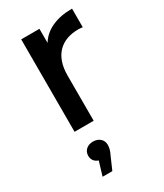

<svg xmlns="http://www.w3.org/2000/svg" viewBox="-200 -615 815 957"><g transform="rotate(-30 207.5 -137.0)"><path d="M197 -261C197 -374 259 -433 358 -433C366 -433 374 -432 383 -431V-538C293 -538 227 -508 192 -451V-532H87V0H197ZM183 193C195 170 198 153 198 138C198 110 176 88 142 88C108 88 86 109 86 138C86 160 98 177 120 184L96 264H152Z"/></g></svg>

Font: Montserrat-Alt1 SemBd
Style: Regular
Weight: 600
Designer: Differentunic
Foundry: Differentunic
Version: Version 7.222